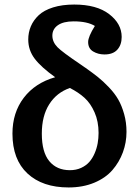

<svg xmlns="http://www.w3.org/2000/svg" viewBox="-20 -802 607 836"><path d="M278.8 14.2Q165 14.2 99.6 -46.6Q34.2 -107.4 34.2 -220.2Q34.2 -311.5 83.5 -376.2Q132.8 -440.9 220.2 -465.8Q159.2 -509.3 131.1 -546.4Q103 -583.5 103 -629.9Q103 -660.6 114.3 -687.3Q125.5 -713.9 148.4 -735.6Q171.4 -757.3 211.2 -769.8Q251 -782.2 303.2 -782.2Q400.9 -782.2 455.3 -740.5Q509.8 -698.7 509.8 -641.1Q509.8 -606.9 491 -585.9Q472.2 -564.9 435.1 -564.9Q407.2 -564.9 385.5 -577.9Q363.8 -590.8 363.8 -619.1Q363.8 -642.1 393.1 -689Q360.4 -709 300.8 -709Q255.9 -709 231.9 -692.1Q208 -675.3 208 -647Q208 -619.1 230.5 -596.2Q250.5 -575.7 331.5 -521Q336.9 -517.1 348.1 -509.3H348.6L349.1 -508.8L349.6 -508.3H350.1L350.6 -507.8L351.1 -507.3L352.1 -506.8Q383.8 -484.4 406.2 -466.6Q428.7 -448.7 454.1 -422.1Q479.5 -395.5 494.9 -368.7Q510.3 -341.8 520.5 -305.4Q530.8 -269 530.8 -228Q530.8 -181.6 515.1 -138.9Q499.5 -96.2 469.5 -61.5Q439.5 -26.9 390.1 -6.3Q340.8 14.2 278.8 14.2ZM284.2 -61Q311.5 -61 333.3 -71Q355 -81.1 368.9 -96.9Q382.8 -112.8 392.1 -134.5Q401.4 -156.2 405.3 -178.2Q409.2 -200.2 409.2 -223.1Q409.2 -273.4 391.8 -312.7Q374.5 -352.1 348.1 -376Q321.8 -399.9 284.2 -418.9Q226.6 -398.9 194.3 -347.9Q162.1 -296.9 162.1 -220.2Q162.1 -139.6 194.6 -100.3Q227.1 -61 284.2 -61Z"/></svg>

Font: Literata Book SemiBold
Style: Regular
Weight: 600
Designer: Latin by Veronika Burian and Jose Scaglione. Greek by Irene Vlachou. Cyrillic by Vera Evstafieva
Foundry: TypeTogether
Version: Version 2.003;PS 002.003;hotconv 1.0.88;makeotf.lib2.5.64775